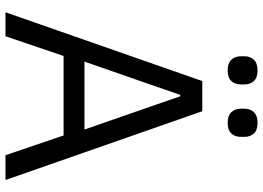

<svg xmlns="http://www.w3.org/2000/svg" viewBox="-146 -788 934 681"><g transform="rotate(90 320.5 -447.0)"><path d="M618 0H530L460 -206H178L108 0H23L267 -698H374ZM439 -280 351 -533 321 -620H316L286 -533L198 -280ZM229 -788Q204 -788 191.5 -801Q179 -814 179 -835V-847Q179 -868 191.5 -881Q204 -894 229 -894Q255 -894 267 -881Q279 -868 279 -847V-835Q279 -814 267 -801Q255 -788 229 -788ZM415 -788Q390 -788 377.5 -801Q365 -814 365 -835V-847Q365 -868 377.5 -881Q390 -894 415 -894Q441 -894 453 -881Q465 -868 465 -847V-835Q465 -814 453 -801Q441 -788 415 -788Z"/></g></svg>

Font: IBM Plex Sans
Style: Regular
Weight: 400
Designer: Mike Abbink, Paul van der Laan, Pieter van Rosmalen
Foundry: Bold Monday
Version: Version 3.201